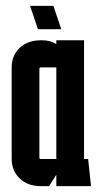

<svg xmlns="http://www.w3.org/2000/svg" viewBox="-20 -638 342 658"><path d="M163 -618 190 -538H110L83 -618ZM121 0Q75 0 47.5 -26.5Q20 -53 20 -93V-407Q20 -448 47.5 -474Q75 -500 121 -500H125Q152 -500 173 -487V-500H268V-93H282L292 0H173V-39L148 0ZM120 -407Q115 -407 115 -402V-98Q115 -93 120 -93H173V-407Z"/></svg>

Font: Karantina
Style: Regular
Weight: 400
Designer: Rony Koch
Foundry: Rony Koch
Version: Version 1.000; ttfautohint (v1.8.3)